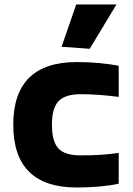

<svg xmlns="http://www.w3.org/2000/svg" viewBox="-20 -825 592 854"><path d="M254 -617 319 -805H498L379 -608ZM322 9Q39 9 39 -270Q39 -549 322 -549Q372 -549 421.5 -544.5Q471 -540 508 -532V-394Q418 -406 339 -406Q270 -406 240.5 -375Q211 -344 211 -271Q211 -196 239.5 -165Q268 -134 337 -134Q364 -134 386.5 -134.5Q409 -135 429 -136.5Q449 -138 468.5 -140Q488 -142 508 -145V-8Q473 0 423 4.5Q373 9 322 9Z"/></svg>

Font: Encode Sans Wide
Style: Bold
Weight: 700
Designer: Pablo Impallari, Andres Torresi
Foundry: Pablo Impallari, Andres Torresi
Version: Version 1.000; ttfautohint (v1.00) -l 8 -r 50 -G 200 -x 14 -